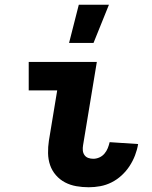

<svg xmlns="http://www.w3.org/2000/svg" viewBox="-20 -781 640 809"><path d="M354 8Q327 8 301.5 3.5Q276 -1 254 -12.5Q232 -24 215.5 -43Q199 -62 191 -85.5Q183 -109 182.5 -135.5Q182 -162 186 -188L221 -400H101V-520H388L330 -169Q328 -158 329 -147Q330 -136 336 -127.5Q342 -119 352 -115.5Q362 -112 373 -112Q386 -112 398.5 -117.5Q411 -123 420 -133.5Q429 -144 434 -156.5Q439 -169 442 -182L562 -174Q558 -150 549 -126.5Q540 -103 526 -81.5Q512 -60 492.5 -42Q473 -24 450 -12.5Q427 -1 402.5 3.5Q378 8 354 8ZM271 -600 312 -761H439L374 -600Z"/></svg>

Font: Iosevka Heavy Extended
Style: Italic
Weight: 900
Width: 7
Italic angle: -9°
Monospace: yes
Designer: Belleve Invis
Foundry: Belleve Invis
Version: Version 32.5.0; ttfautohint (v1.8.4)